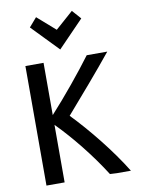

<svg xmlns="http://www.w3.org/2000/svg" viewBox="-102 -1030 826 1104"><g transform="rotate(-10 311.0 -478.0)"><path d="M571 4H489C484 3 454 3 449 2C373 -118 275 -240 184 -332V4H78V-694H184V-389C270 -483 369 -604 436 -694H556C477 -596 366 -468 279 -368C377 -267 494 -122 571 4ZM187 -960 292 -868 396 -960 442 -908 292 -753 142 -908Z"/></g></svg>

Font: Repo Medium
Style: Regular
Weight: 500
Designer: Stefan Peev
Foundry: Context Ltd
Version: Version 1.502